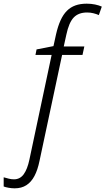

<svg xmlns="http://www.w3.org/2000/svg" viewBox="-137 -785 574 1045"><path d="M-57 240Q-73 240 -90 237Q-107 234 -117 230V180Q-103 184 -89 187.5Q-75 191 -61 191Q-28 191 -8 163.5Q12 136 23 84L144 -486H56L62 -516L154 -534L168 -598Q178 -642 192.5 -674Q207 -706 227 -726Q247 -746 273.5 -755.5Q300 -765 335 -765Q359 -765 380.5 -760.5Q402 -756 417 -749L401 -703Q387 -709 371 -713Q355 -717 337 -717Q290 -717 264 -689.5Q238 -662 224 -596L210 -532H322L312 -486H201L78 91Q68 140 50.5 173Q33 206 6.5 223Q-20 240 -57 240Z"/></svg>

Font: Noto Sans Display Light
Style: Italic
Weight: 300
Italic angle: -12°
Designer: Monotype Design Team
Foundry: Monotype Imaging Inc.
Version: Version 2.003